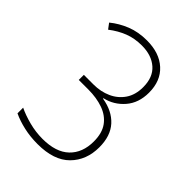

<svg xmlns="http://www.w3.org/2000/svg" viewBox="-213 -824 935 935"><g transform="rotate(45 254.0 -357.0)"><path d="M426 -551Q426 -480 386 -434Q346 -388 288 -375V-372Q361 -360 402 -315Q443 -270 443 -192Q443 -103 387 -46.5Q331 10 219 10Q169 10 124.5 0Q80 -10 44 -27V-66Q79 -49 125 -37Q171 -25 218 -25Q310 -25 357 -70Q404 -115 404 -193Q404 -251 378.5 -286Q353 -321 308 -337Q263 -353 206 -353H140V-388H207Q256 -388 297 -406.5Q338 -425 362.5 -461Q387 -497 387 -550Q387 -618 346.5 -653.5Q306 -689 239 -689Q189 -689 148 -673Q107 -657 68 -627L47 -655Q85 -686 132.5 -705Q180 -724 239 -724Q325 -724 375.5 -678Q426 -632 426 -551Z"/></g></svg>

Font: Noto Sans Gujarati UI SemiCondensed ExtraLight
Style: Regular
Weight: 200
Width: 4
Designer: Jelle Bosma - Monotype Design Team, Universal Thirst
Foundry: Monotype Imaging Inc.
Version: Version 2.106; ttfautohint (v1.8.4.7-5d5b)